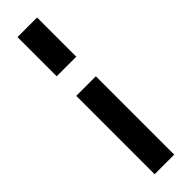

<svg xmlns="http://www.w3.org/2000/svg" viewBox="54 -996 693 693"><g transform="rotate(45 400.0 -650.0)"><path d="M50 -600H250V-700H50ZM350 -600H750V-700H350Z"/></g></svg>

Font: Mourier
Style: Regular
Weight: 400
Designer: Eric Mourier
Foundry: Velvetyne Type Foundry
Version: Version 2.000;hotconv 1.0.109;makeotfexe 2.5.65596